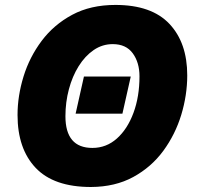

<svg xmlns="http://www.w3.org/2000/svg" viewBox="-20 -745 807 775"><path d="M347.2 9.8Q197.3 9.8 124 -67.4Q50.8 -144.5 50.8 -280.8Q50.8 -357.9 75 -436.3Q99.1 -514.6 148.2 -580.1Q197.3 -645.5 271.5 -685.3Q345.7 -725.1 445.8 -725.1Q591.8 -725.1 663.8 -648.7Q735.8 -572.3 735.8 -440.9Q735.8 -361.3 711.7 -281.7Q687.5 -202.1 639.2 -136.2Q590.8 -70.3 517.8 -30.5Q444.8 9.3 347.2 9.8ZM353 -147.9Q409.2 -147.9 451.9 -186Q494.6 -224.1 518.8 -289.6Q543 -355 543 -437Q543 -492.7 515.9 -529.8Q488.8 -566.9 435.1 -566.9Q393.1 -566.9 358.2 -543Q323.2 -519 297.6 -478Q272 -437 258.1 -384.8Q244.1 -332.5 244.1 -275.9Q244.1 -147.9 353 -147.9ZM285.2 -286.1 318.8 -436H507.8L474.1 -286.1Z"/></svg>

Font: Open Sans ExtraBold
Style: Italic
Weight: 800
Italic angle: -12°
Designer: Monotype Design Team
Foundry: Monotype Imaging Inc.
Version: Version 3.000; ttfautohint (v1.8.4)